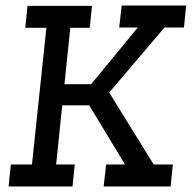

<svg xmlns="http://www.w3.org/2000/svg" viewBox="-20 -671 690 691"><path d="M362 -79H430L301 -292H204L182 -79H249L241 0H11L19 -79H95L147 -571H71L79 -650H311L303 -571H233L212 -368H308L476 -572H409L418 -651H650L642 -572H572L373 -338L533 -79H602L594 0H353Z"/></svg>

Font: Zilla Slab Medium
Style: Regular
Weight: 500
Designer: Typotheque.com
Foundry: Typotheque type foundry
Version: Version 1.1; 2017